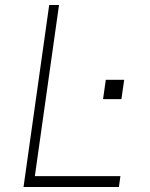

<svg xmlns="http://www.w3.org/2000/svg" viewBox="-20 -743 598 763"><path d="M73.5 0 175.5 -723H214.5L118.5 -43H458.5L452.5 0ZM389.5 -349 400.5 -426H473.5L462.5 -349Z"/></svg>

Font: Public Sans Thin Thin
Style: Italic
Weight: 250
Italic angle: -8°
Version: Version 2.001